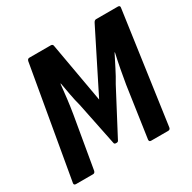

<svg xmlns="http://www.w3.org/2000/svg" viewBox="-147 -801 946 947"><g transform="rotate(-30 325.5 -327.5)"><path d="M24 0Q11 0 13 -12L123 -643Q126 -655 136 -655H258Q270 -655 271 -643L331 -304L501 -643Q507 -655 516 -655H640Q653 -655 651 -643L562 -12Q560 0 549 0H452Q440 0 441 -12L483 -301Q489 -338 497.5 -383Q506 -428 515 -467H513Q496 -434 478 -398Q460 -362 440 -329L311 -84Q308 -76 299 -76H296Q286 -76 285 -84L235 -329Q226 -362 219.5 -398Q213 -434 207 -467H205Q201 -428 196 -386.5Q191 -345 184 -303L134 -12Q131 0 121 0Z"/></g></svg>

Font: Sofia Sans Condensed ExtraBold
Style: Italic
Weight: 800
Italic angle: -9°
Version: Version 4.100